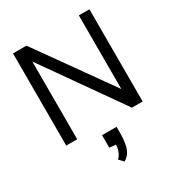

<svg xmlns="http://www.w3.org/2000/svg" viewBox="-229 -858 1189 1289"><g transform="rotate(-30 365.5 -213.5)"><path d="M69.3 0V-714.8H173.3L579.6 -144V-714.8H661.6V0H578.6L154.3 -602.5V0ZM355 288.6 323.2 254.9Q331.1 248.5 339.8 235.6Q348.6 222.7 355 203.9Q361.3 185.1 361.8 161.6L312.5 156.7V59.6H424.8V120.6Q423.8 156.2 418.7 188Q413.6 219.7 398.9 245.4Q384.3 271 355 288.6Z"/></g></svg>

Font: Pontano Sans Medium
Style: Regular
Weight: 500
Designer: Vernon Adams
Foundry: Vernon Adams
Version: Version 2.001